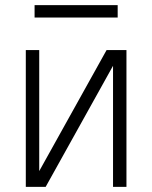

<svg xmlns="http://www.w3.org/2000/svg" viewBox="-20 -724 590 744"><path d="M80 0V-530H132V-61L393 -530H470V0H418V-469L157 0ZM436 -656H114V-704H436Z"/></svg>

Font: Lode Dark
Style: Regular
Weight: 400
Monospace: yes
Designer: Belleve Invis
Foundry: Belleve Invis
Version: Version 29.2.0; ttfautohint (v1.8.3)